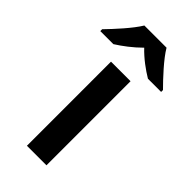

<svg xmlns="http://www.w3.org/2000/svg" viewBox="-294 -821 875 875"><g transform="rotate(45 144.0 -383.0)"><path d="M215 -766H72C45 -721 -15 -656 -52 -618V-606H32C67 -628 107 -658 143 -694C177 -658 220 -627 255 -606H340V-618C303 -655 241 -721 215 -766ZM207 0V-542H81V0Z"/></g></svg>

Font: Noto Sans Bamum SemiBold
Style: Regular
Weight: 600
Designer: Monotype Design Team
Foundry: Monotype Imaging Inc.
Version: Version 2.002